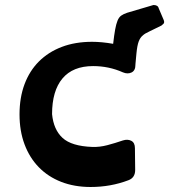

<svg xmlns="http://www.w3.org/2000/svg" viewBox="-20 -733 733 767"><path d="M625 -631Q611 -624 599.5 -618.5Q588 -613 578 -608Q558 -599 550 -591Q540 -583 534 -567Q528 -551 525 -519L521 -476V-474Q521 -451 505.5 -443.5Q490 -436 471 -444Q415 -469 352 -469Q271 -469 229.5 -419.5Q188 -370 188 -277Q194 -215 230 -182Q266 -149 349 -146Q378 -145 408.5 -153Q439 -161 471 -172Q490 -178 504.5 -170.5Q519 -163 519 -141L520 -54Q520 -23 493 -13Q422 14 342 14Q277 14 224.5 -6.5Q172 -27 135 -65Q98 -103 78 -156.5Q58 -210 58 -276Q58 -343 78 -396.5Q98 -450 135.5 -487.5Q173 -525 226.5 -545.5Q280 -566 348 -566Q386 -566 432 -558Q436 -593 440 -615Q444 -637 449.5 -650.5Q455 -664 464 -670.5Q473 -677 488 -682L593 -713Q611 -713 614 -700L634 -653Q638 -643 633 -638Q628 -633 625 -631Z"/></svg>

Font: OpenDyslexic3
Style: Bold
Weight: 700
Designer: Abelardo Gonzalez
Version: Version 1.000;PS 001.001;hotconv 1.0.56